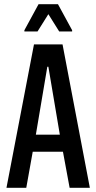

<svg xmlns="http://www.w3.org/2000/svg" viewBox="-20 -901 462 921"><path d="M11 0 143 -688H280L411 0H314L282 -173H137L106 0ZM152 -255H267L212 -581H207ZM97 -750V-756L165 -881H258L326 -756V-750H264L212 -833L160 -750Z"/></svg>

Font: Saira ExtraCondensed SemiBold
Style: Regular
Weight: 600
Width: 2
Designer: Hector Gatti with collaboration of the Omnibus-Type team
Foundry: Omnibus-Type
Version: Version 1.101